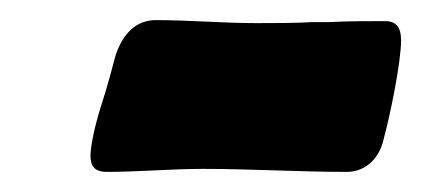

<svg xmlns="http://www.w3.org/2000/svg" viewBox="-20 -419 419 191"><path d="M70 -264C70 -253 75 -248 86 -248C118 -248 150 -251 182 -251C230 -251 277 -248 325 -248C344 -248 358 -262 362 -282C368 -304 379 -357 379 -379C379 -392 374 -398 363 -398C344 -398 326 -398 307 -397H291C272 -396 254 -396 235 -396C202 -396 168 -399 135 -399C115 -399 102 -385 95 -364C92 -353 87 -333 80 -312C73 -289 70 -272 70 -264Z"/></svg>

Font: Bangerz
Style: Regular
Weight: 400
Designer: vernon adams
Foundry: Vernon Adams
Version: Version 2.10;December 28, 2023;FontCreator 13.0.0.2683 64-bi